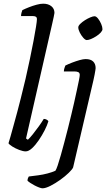

<svg xmlns="http://www.w3.org/2000/svg" viewBox="-20 -820 584 1040"><path d="M119 0Q105 0 84 -8Q63 -16 46.5 -26.5Q30 -37 26 -44Q30 -56 37 -81Q44 -106 53.5 -140.5Q63 -175 73.5 -213.5Q84 -252 93 -289Q106 -339 118.5 -393.5Q131 -448 142 -500.5Q153 -553 161.5 -598Q170 -643 175 -674.5Q180 -706 180 -716Q180 -726 174 -729.5Q168 -733 157 -733H94Q94 -741 96.5 -751Q99 -761 101 -765Q117 -773 137.5 -781Q158 -789 178.5 -794.5Q199 -800 214 -800Q241 -800 258 -786.5Q275 -773 275 -750Q275 -748 271 -728.5Q267 -709 262 -688L121 -70L131 -63Q142 -73 158 -93Q174 -113 190.5 -136Q207 -159 217 -176Q225 -176 232.5 -172Q240 -168 242 -163Q236 -142 222 -114.5Q208 -87 190 -60.5Q172 -34 153.5 -17Q135 0 119 0ZM210 200Q204 200 192 195.5Q180 191 167.5 184.5Q155 178 144.5 171Q134 164 129 159Q129 151 131.5 145Q134 139 136 136Q161 133 187 129.5Q213 126 237.5 119.5Q262 113 280 105Q285 98 292.5 76Q300 54 309 22Q318 -10 328 -47.5Q338 -85 348 -124.5Q358 -164 367 -202Q374 -230 381.5 -264Q389 -298 396 -330Q403 -362 407.5 -384.5Q412 -407 412 -414Q412 -425 404.5 -429Q397 -433 383 -433H326Q326 -442 329 -451Q332 -460 334 -465Q350 -473 371 -481Q392 -489 411.5 -494.5Q431 -500 444 -500Q471 -500 484.5 -487Q498 -474 498 -451Q498 -448 496.5 -439Q495 -430 492.5 -416Q490 -402 486 -385L376 87Q372 97 352.5 116Q333 135 306.5 154Q280 173 253.5 186.5Q227 200 210 200ZM450 -603Q442 -603 431 -615.5Q420 -628 412 -644Q404 -660 404 -672Q404 -680 414.5 -690.5Q425 -701 440 -710.5Q455 -720 469.5 -726Q484 -732 492 -732Q501 -732 511 -719.5Q521 -707 528 -690.5Q535 -674 535 -662Q535 -654 525.5 -643.5Q516 -633 501 -623.5Q486 -614 472.5 -608.5Q459 -603 450 -603Z"/></svg>

Font: Texturina Medium 12pt
Style: Italic
Weight: 400
Italic angle: -11°
Version: Version 1.002